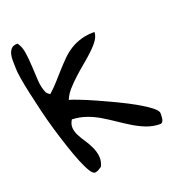

<svg xmlns="http://www.w3.org/2000/svg" viewBox="-141 -918 972 1038"><g transform="rotate(-20 344.5 -399.5)"><path d="M19.5 -675.8Q19.5 -694.3 18.6 -715.8Q17.6 -737.3 22 -755.9Q26.4 -774.4 37.6 -786.6Q48.8 -798.8 74.2 -798.8Q92.8 -773.4 98.1 -735.8Q103.5 -698.2 105.5 -656.7Q107.4 -615.2 109.9 -574.2Q112.3 -533.2 126 -502Q127 -498 135.3 -490.7Q143.6 -483.4 146.5 -481.4Q175.8 -506.8 199.7 -534.2Q223.6 -561.5 247.1 -587.4Q270.5 -613.3 293.9 -636.7Q317.4 -660.2 345.2 -677.7Q373 -695.3 407.7 -705.6Q442.4 -715.8 486.3 -715.8Q486.3 -692.4 469.7 -668.9Q453.1 -645.5 427.7 -621.6Q402.3 -597.7 372.1 -572.8Q341.8 -547.9 313.5 -522Q285.2 -496.1 262.7 -470.2Q240.2 -444.3 230.5 -418Q247.1 -414.1 285.6 -398.9Q324.2 -383.8 373.5 -361.8Q422.9 -339.8 475.6 -314.5Q528.3 -289.1 572.3 -264.2Q616.2 -239.3 644 -217.3Q671.9 -195.3 671.9 -181.6Q671.9 -178.7 671.9 -169.4Q671.9 -160.2 670.4 -150.4Q668.9 -140.6 664.1 -133.3Q659.2 -126 648.4 -126Q607.4 -127 571.3 -141.1Q535.2 -155.3 501 -176.3Q466.8 -197.3 433.1 -220.2Q399.4 -243.2 364.3 -264.2Q329.1 -285.2 291.5 -298.3Q253.9 -311.5 210 -313.5Q195.3 -290 197.3 -268.1Q199.2 -246.1 210.4 -224.1Q221.7 -202.1 237.3 -179.2Q252.9 -156.2 264.6 -131.3Q276.4 -106.4 280.3 -79.1Q284.2 -51.8 271.5 -21.5Q269.5 -18.6 264.2 -15.1Q258.8 -11.7 252.4 -7.8Q246.1 -3.9 239.3 -2Q232.4 0 230.5 0Q217.8 0 202.6 -24.4Q187.5 -48.8 170.4 -90.8Q153.3 -132.8 135.3 -187Q117.2 -241.2 100.1 -299.3Q83 -357.4 68.8 -416.5Q54.7 -475.6 43.5 -526.9Q32.2 -578.1 25.9 -617.2Q19.5 -656.2 19.5 -675.8Z"/></g></svg>

Font: Gloria Hallelujah
Style: Regular
Weight: 400
Designer: Kimberly Geswein
Foundry: Kimberly Geswein
Version: Version 1.004 2010